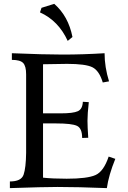

<svg xmlns="http://www.w3.org/2000/svg" viewBox="-20 -967 660 987"><path d="M529.3 0Q379.4 -5.9 275.4 -5.9Q205.1 -5.9 30.8 0V-34.2Q89.4 -34.2 101.3 -69.1Q113.3 -104 114.3 -181.2V-585Q114.3 -627 99.1 -643.1Q84 -659.2 41 -659.2V-693.4Q207 -686.5 302.7 -686.5Q406.7 -686.5 517.6 -693.4Q517.6 -622.6 540.5 -548.8L508.3 -543Q490.2 -603.5 455.3 -621.1Q420.4 -638.7 324.7 -638.7L201.2 -636.7V-384.3H292.5Q356 -384.3 380.1 -395.3Q404.3 -406.2 405.8 -443.8L436.5 -441.9Q429.7 -382.3 429.7 -346.2Q429.7 -317.4 433.6 -258.8L402.3 -257.8Q402.3 -308.1 375.2 -320.3Q348.1 -332.5 269.5 -332.5H201.2V-53.7Q250.5 -48.3 322.8 -48.3Q428.7 -48.3 470.9 -67.1Q513.2 -85.9 538.6 -162.1L572.8 -150.4Q538.6 -66.4 529.3 0ZM328.1 -756.8Q280.3 -860.8 185.5 -903.3L193.4 -926.8L258.8 -947.3Q331.5 -883.8 352.5 -776.9Z"/></svg>

Font: Kelvinch
Style: Regular
Weight: 400
Designer: Paul James MIller
Foundry: High-Logic / Made with FontCreator
Version: Version 3.30 September 23, 2016